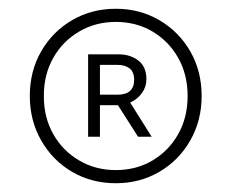

<svg xmlns="http://www.w3.org/2000/svg" viewBox="-20 -731 530 438"><path d="M244 -313Q189 -313 144.5 -339Q100 -365 74 -410.5Q48 -456 48 -512Q48 -569 74 -614Q100 -659 144.5 -685Q189 -711 244 -711Q299 -711 343.5 -685Q388 -659 414 -614Q440 -569 440 -512Q440 -456 414 -410.5Q388 -365 343.5 -339Q299 -313 244 -313ZM244 -343Q291 -343 328 -365Q365 -387 386.5 -425Q408 -463 408 -512Q408 -561 386.5 -599Q365 -637 328 -659Q291 -681 244 -681Q198 -681 160.5 -659Q123 -637 101.5 -599Q80 -561 80 -512Q80 -463 101.5 -425Q123 -387 160.5 -365Q198 -343 244 -343ZM181 -419V-607H251Q277 -607 295.5 -593Q314 -579 314 -550Q314 -533 304 -519Q294 -505 277 -497L326 -419H295L249 -491H208V-419ZM248 -583H208V-515H248Q286 -515 286 -549Q286 -567 275.5 -575Q265 -583 248 -583Z"/></svg>

Font: Red Hat Display VF
Style: Regular
Weight: 300
Designer: Pentagram, MCKL
Foundry: Pentagram, MCKL
Version: Version 1.023